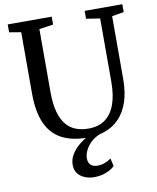

<svg xmlns="http://www.w3.org/2000/svg" viewBox="-104 -822 941 1150"><g transform="rotate(-10 367.0 -247.5)"><path d="M380 8Q282.5 8 219.2 -26Q156 -60 125.2 -130.8Q94.5 -201.5 94.5 -311V-683L23 -695V-743H290.5V-695L205 -682.5V-300Q205 -229 218.2 -180Q231.5 -131 256 -101Q280.5 -71 315 -57.8Q349.5 -44.5 392 -44.5Q453 -44.5 493.5 -74Q534 -103.5 554.2 -159.8Q574.5 -216 574.5 -296.5V-682L491 -695V-743H720V-695L647.5 -683V-302Q647.5 -220.5 627.5 -161.8Q607.5 -103 571.5 -65.5Q535.5 -28 486.8 -10Q438 8 380 8ZM375 248Q345.5 248 319 237.5Q292.5 227 276.2 206Q260 185 260 153.5Q260 121 277.2 91.8Q294.5 62.5 322.8 38.8Q351 15 383 -1L413 -5L454.5 -1Q419 13.5 395.8 36.2Q372.5 59 361.5 83.5Q350.5 108 350.5 129.5Q350.5 155 364.5 169.2Q378.5 183.5 407.5 183.5Q431.5 183.5 451.8 175.2Q472 167 489.5 155L500.5 202Q484 220 450.2 234Q416.5 248 375 248Z"/></g></svg>

Font: Merriweather 28pt
Style: Regular
Weight: 400
Version: Version 2.100